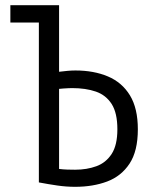

<svg xmlns="http://www.w3.org/2000/svg" viewBox="-20 -713 600 741"><path d="M270 8Q236 8 201.5 3Q167 -2 130 -9V-626H20V-693H208V-436Q224 -438 240 -439.5Q256 -441 271 -441Q342 -441 396.5 -418Q451 -395 481.5 -345Q512 -295 512 -214Q512 -130 480 -81.5Q448 -33 393.5 -12.5Q339 8 270 8ZM270 -58Q315 -58 352 -71.5Q389 -85 411 -119Q433 -153 433 -214Q433 -277 411 -311.5Q389 -346 350 -359.5Q311 -373 258 -373Q251 -373 242.5 -372.5Q234 -372 225.5 -371.5Q217 -371 208 -370V-61Q224 -59 239.5 -58.5Q255 -58 270 -58Z"/></svg>

Font: Ubuntu Sans Mono
Style: Regular
Weight: 400
Monospace: yes
Designer: Dalton Maag Ltd
Foundry: Dalton Maag Ltd
Version: Version 1.006